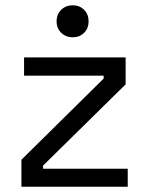

<svg xmlns="http://www.w3.org/2000/svg" viewBox="-20 -706 561 726"><path d="M61 0V-102L372 -409V-420H71V-489H455V-387L143 -80V-68H463V0ZM255 -565Q229 -565 211.5 -582Q194 -599 194 -625Q194 -652 211.5 -669Q229 -686 255 -686Q281 -686 298 -669Q315 -652 315 -625Q315 -599 298 -582Q281 -565 255 -565Z"/></svg>

Font: Space Grotesk
Style: Regular
Weight: 400
Designer: Florian Karsten
Foundry: Florian Karsten
Version: Version 2.000